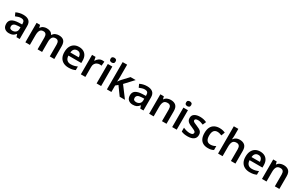

<svg xmlns="http://www.w3.org/2000/svg" viewBox="304 -2691 7212 4631"><g transform="rotate(30 3910.0 -375.0)"><path d="M297 -552Q402 -552 456.5 -506Q511 -460 511 -364V0H422L397 -75H393Q358 -31 319 -10.5Q280 10 213 10Q140 10 92 -31Q44 -72 44 -158Q44 -242 105.5 -284Q167 -326 292 -331L386 -334V-361Q386 -412 361 -434.5Q336 -457 291 -457Q250 -457 212.5 -445Q175 -433 138 -417L98 -505Q138 -526 189.5 -539Q241 -552 297 -552ZM320 -254Q237 -251 205 -225.5Q173 -200 173 -157Q173 -118 195.5 -101.5Q218 -85 255 -85Q310 -85 348 -116.5Q386 -148 386 -210V-256Z M1290 -552Q1382 -552 1428.5 -505Q1475 -458 1475 -353V0H1349V-329Q1349 -450 1257 -450Q1191 -450 1163 -407Q1135 -364 1135 -282V0H1009V-329Q1009 -450 916 -450Q847 -450 821 -402Q795 -354 795 -265V0H669V-542H766L784 -471H791Q815 -513 858.5 -532.5Q902 -552 949 -552Q1010 -552 1051.5 -531.5Q1093 -511 1115 -468H1125Q1150 -512 1195 -532Q1240 -552 1290 -552Z M1851 -552Q1924 -552 1977 -523Q2030 -494 2058.5 -439Q2087 -384 2087 -306V-242H1729Q1731 -168 1770 -127.5Q1809 -87 1878 -87Q1930 -87 1972 -97.5Q2014 -108 2058 -128V-27Q2018 -8 1975 1Q1932 10 1872 10Q1793 10 1731.5 -20.5Q1670 -51 1635.5 -113Q1601 -175 1601 -267Q1601 -360 1632.5 -423.5Q1664 -487 1720 -519.5Q1776 -552 1851 -552ZM1851 -459Q1800 -459 1768.5 -426.5Q1737 -394 1732 -330H1965Q1964 -386 1936.5 -422.5Q1909 -459 1851 -459Z M2498 -552Q2511 -552 2526.5 -551Q2542 -550 2553 -547L2542 -430Q2532 -432 2518 -433.5Q2504 -435 2493 -435Q2453 -435 2418 -418.5Q2383 -402 2361.5 -367.5Q2340 -333 2340 -281V0H2214V-542H2311L2329 -448H2335Q2359 -491 2401 -521.5Q2443 -552 2498 -552Z M2779 -542V0H2653V-542ZM2716 -751Q2745 -751 2765.5 -736.5Q2786 -722 2786 -685Q2786 -648 2765.5 -633Q2745 -618 2716 -618Q2687 -618 2666.5 -633Q2646 -648 2646 -685Q2646 -722 2666.5 -736.5Q2687 -751 2716 -751Z M3065 -399Q3065 -373 3063 -344Q3061 -315 3059 -289H3062Q3070 -301 3081 -315.5Q3092 -330 3103.5 -344.5Q3115 -359 3126 -371L3286 -542H3429L3212 -308L3443 0H3296L3128 -232L3065 -180V0H2940V-760H3065Z M3744 -552Q3849 -552 3903.5 -506Q3958 -460 3958 -364V0H3869L3844 -75H3840Q3805 -31 3766 -10.5Q3727 10 3660 10Q3587 10 3539 -31Q3491 -72 3491 -158Q3491 -242 3552.5 -284Q3614 -326 3739 -331L3833 -334V-361Q3833 -412 3808 -434.5Q3783 -457 3738 -457Q3697 -457 3659.5 -445Q3622 -433 3585 -417L3545 -505Q3585 -526 3636.5 -539Q3688 -552 3744 -552ZM3767 -254Q3684 -251 3652 -225.5Q3620 -200 3620 -157Q3620 -118 3642.5 -101.5Q3665 -85 3702 -85Q3757 -85 3795 -116.5Q3833 -148 3833 -210V-256Z M4406 -552Q4497 -552 4548.5 -505Q4600 -458 4600 -353V0H4474V-328Q4474 -389 4450 -419.5Q4426 -450 4374 -450Q4298 -450 4270 -402Q4242 -354 4242 -265V0H4116V-542H4213L4231 -471H4238Q4264 -513 4309.5 -532.5Q4355 -552 4406 -552Z M4884 -542V0H4758V-542ZM4821 -751Q4850 -751 4870.5 -736.5Q4891 -722 4891 -685Q4891 -648 4870.5 -633Q4850 -618 4821 -618Q4792 -618 4771.5 -633Q4751 -648 4751 -685Q4751 -722 4771.5 -736.5Q4792 -751 4821 -751Z M5414 -157Q5414 -75 5355.5 -32.5Q5297 10 5188 10Q5131 10 5090.5 2Q5050 -6 5012 -23V-130Q5052 -111 5100.5 -98Q5149 -85 5192 -85Q5244 -85 5267 -101Q5290 -117 5290 -144Q5290 -160 5281 -172.5Q5272 -185 5245.5 -200Q5219 -215 5167 -237Q5115 -257 5080.5 -278.5Q5046 -300 5028.5 -329Q5011 -358 5011 -404Q5011 -477 5068.5 -514.5Q5126 -552 5222 -552Q5272 -552 5316.5 -542Q5361 -532 5406 -512L5366 -419Q5328 -435 5292 -446Q5256 -457 5218 -457Q5177 -457 5156 -444.5Q5135 -432 5135 -410Q5135 -393 5145.5 -381Q5156 -369 5182.5 -355.5Q5209 -342 5258 -323Q5306 -304 5341 -283.5Q5376 -263 5395 -233Q5414 -203 5414 -157Z M5754 10Q5676 10 5620 -19.5Q5564 -49 5533.5 -110.5Q5503 -172 5503 -268Q5503 -368 5536.5 -430.5Q5570 -493 5629 -522.5Q5688 -552 5764 -552Q5815 -552 5855 -542Q5895 -532 5923 -518L5886 -419Q5855 -431 5824 -439.5Q5793 -448 5764 -448Q5632 -448 5632 -269Q5632 -182 5665.5 -138Q5699 -94 5762 -94Q5807 -94 5842 -105Q5877 -116 5909 -135V-26Q5878 -8 5842.5 1Q5807 10 5754 10Z M6162 -579Q6162 -547 6159.5 -516.5Q6157 -486 6155 -471H6163Q6189 -512 6231 -532Q6273 -552 6324 -552Q6416 -552 6468 -505Q6520 -458 6520 -353V0H6394V-328Q6394 -450 6294 -450Q6218 -450 6190 -402Q6162 -354 6162 -265V0H6036V-760H6162Z M6896 -552Q6969 -552 7022 -523Q7075 -494 7103.5 -439Q7132 -384 7132 -306V-242H6774Q6776 -168 6815 -127.5Q6854 -87 6923 -87Q6975 -87 7017 -97.5Q7059 -108 7103 -128V-27Q7063 -8 7020 1Q6977 10 6917 10Q6838 10 6776.5 -20.5Q6715 -51 6680.5 -113Q6646 -175 6646 -267Q6646 -360 6677.5 -423.5Q6709 -487 6765 -519.5Q6821 -552 6896 -552ZM6896 -459Q6845 -459 6813.5 -426.5Q6782 -394 6777 -330H7010Q7009 -386 6981.5 -422.5Q6954 -459 6896 -459Z M7549 -552Q7640 -552 7691.5 -505Q7743 -458 7743 -353V0H7617V-328Q7617 -389 7593 -419.5Q7569 -450 7517 -450Q7441 -450 7413 -402Q7385 -354 7385 -265V0H7259V-542H7356L7374 -471H7381Q7407 -513 7452.5 -532.5Q7498 -552 7549 -552Z"/></g></svg>

Font: Noto Sans Hanifi Rohingya SemiBold
Style: Regular
Weight: 600
Version: Version 2.101